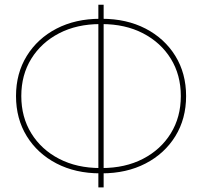

<svg xmlns="http://www.w3.org/2000/svg" viewBox="-20 -771 857 814"><path d="M404.8 -36.1Q300.3 -36.1 219.7 -77.9Q139.2 -119.6 93.5 -193.6Q47.9 -267.6 47.9 -363.8Q47.9 -460 93.5 -533.9Q139.2 -607.9 219.7 -649.7Q300.3 -691.4 404.8 -691.4H411.6Q516.6 -691.4 597.2 -649.7Q677.7 -607.9 723.4 -533.9Q769 -460 769 -363.8Q769 -267.6 723.4 -193.6Q677.7 -119.6 597.2 -77.9Q516.6 -36.1 411.6 -36.1ZM404.8 -58.6H411.6Q510.7 -58.6 586.2 -97.7Q661.6 -136.7 704.1 -205.6Q746.6 -274.4 746.6 -363.8Q746.6 -453.6 704.1 -522.2Q661.6 -590.8 586.2 -629.9Q510.7 -668.9 411.6 -668.9H404.8Q306.2 -668.9 230.7 -629.9Q155.3 -590.8 112.8 -522.2Q70.3 -453.6 70.3 -363.8Q70.3 -274.4 112.8 -205.6Q155.3 -136.7 230.7 -97.7Q306.2 -58.6 404.8 -58.6ZM397 23.4V-751H419.4V23.4Z"/></svg>

Font: Inter 28pt Thin
Style: Regular
Weight: 250
Designer: Rasmus Andersson
Foundry: rsms
Version: Version 4.001;git-66647c0bb